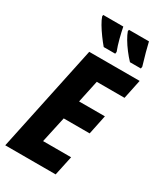

<svg xmlns="http://www.w3.org/2000/svg" viewBox="-229 -1028 952 1115"><g transform="rotate(30 246.5 -470.0)"><path d="M4 0 155 -714H493L466 -585H280L248 -435H421L394 -305H220L182 -131H370L342 0ZM390 -780Q369 -802 348 -829.5Q327 -857 311.5 -883.5Q296 -910 289 -930L291 -940H425Q431 -914 441 -876.5Q451 -839 465 -793L463 -780ZM214 -780Q196 -801 175.5 -829Q155 -857 139 -884Q123 -911 117 -930L118 -940H253Q259 -908 269.5 -867.5Q280 -827 293 -793L291 -780Z"/></g></svg>

Font: Noto Sans Condensed ExtraBold
Style: Italic
Weight: 800
Width: 3
Italic angle: -12°
Designer: Monotype Design Team
Foundry: Monotype Imaging Inc.
Version: Version 2.013; ttfautohint (v1.8.4.7-5d5b)